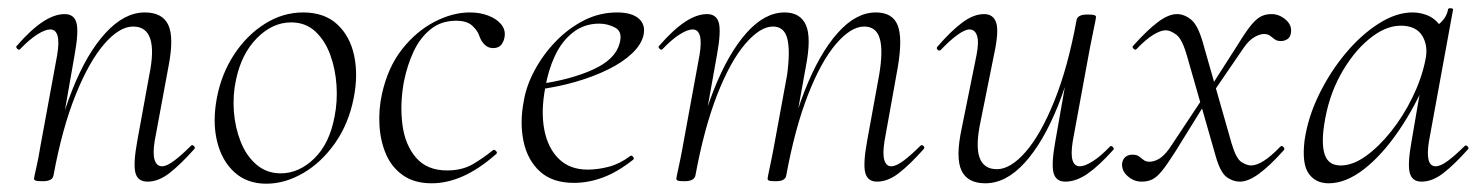

<svg xmlns="http://www.w3.org/2000/svg" viewBox="-20 -429 3576 463"><path d="M336 9Q312 9 306.5 -12.5Q301 -34 311 -89L340 -248Q364 -365 301 -365Q268 -365 231.5 -323Q195 -281 162.5 -200.5Q130 -120 109 -6L98 -7Q119 -123 154 -211.5Q189 -300 234.5 -349.5Q280 -399 329 -399Q372 -399 386 -368.5Q400 -338 386 -267L353 -89Q348 -58 353 -43Q358 -28 371 -28Q382 -28 400 -41.5Q418 -55 440 -77Q443 -81 447.5 -77Q452 -73 448 -69Q415 -32 388.5 -11.5Q362 9 336 9ZM83 8Q70 8 66 6.5Q62 5 62 2Q62 -1 67.5 -24.5Q73 -48 77 -74L118 -297Q128 -358 101 -358Q89 -358 70 -346Q51 -334 29 -311Q26 -307 21.5 -311.5Q17 -316 21 -319Q54 -357 82.5 -376Q111 -395 136 -395Q159 -395 164.5 -373.5Q170 -352 160 -297L109 -6Q107 8 83 8Z M622 14Q576 14 545.5 -13.5Q515 -41 503.5 -88Q492 -135 503 -193Q514 -251 544.5 -297.5Q575 -344 618.5 -371.5Q662 -399 711 -399Q762 -399 793 -370.5Q824 -342 834 -295Q844 -248 833 -193Q821 -131 788 -84Q755 -37 711 -11.5Q667 14 622 14ZM657 -11Q701 -11 738 -47Q775 -83 787 -149Q794 -184 791.5 -223Q789 -262 776.5 -296.5Q764 -331 740.5 -353Q717 -375 682 -375Q637 -375 599.5 -337Q562 -299 549 -236Q541 -199 544 -160Q547 -121 560.5 -87Q574 -53 598.5 -32Q623 -11 657 -11Z M1021 13Q979 13 951.5 -6.5Q924 -26 910.5 -58Q897 -90 895 -128Q893 -166 901 -202Q915 -266 949 -309.5Q983 -353 1027 -376Q1071 -399 1113 -399Q1137 -399 1157 -391.5Q1177 -384 1188 -371Q1199 -358 1197 -342Q1196 -331 1189.5 -322Q1183 -313 1169 -313Q1158 -313 1149.5 -320.5Q1141 -328 1136 -342Q1133 -353 1120 -366Q1107 -379 1080 -379Q1044 -379 1018.5 -358.5Q993 -338 977.5 -305Q962 -272 954 -232Q944 -177 950.5 -128Q957 -79 983.5 -48.5Q1010 -18 1058 -18Q1095 -18 1121 -33.5Q1147 -49 1169 -67Q1172 -69 1176 -65Q1180 -61 1177 -58Q1135 -21 1096.5 -4Q1058 13 1021 13Z M1364 12Q1312 12 1282 -15.5Q1252 -43 1242.5 -88Q1233 -133 1243 -185Q1249 -222 1269.5 -260Q1290 -298 1320.5 -329.5Q1351 -361 1388.5 -380Q1426 -399 1468 -399Q1503 -399 1520 -384.5Q1537 -370 1532 -345Q1527 -322 1504.5 -300.5Q1482 -279 1446.5 -261.5Q1411 -244 1367.5 -231.5Q1324 -219 1277 -213L1279 -226Q1357 -237 1410.5 -261.5Q1464 -286 1474 -324Q1482 -352 1464 -362Q1446 -372 1425 -372Q1389 -372 1362 -351Q1335 -330 1318.5 -295Q1302 -260 1295 -218Q1284 -161 1292.5 -116.5Q1301 -72 1327.5 -46Q1354 -20 1397 -20Q1422 -20 1448.5 -27Q1475 -34 1500 -53Q1503 -55 1506.5 -51Q1510 -47 1507 -44Q1469 -14 1434 -1Q1399 12 1364 12Z M2095 9Q2072 9 2066.5 -12.5Q2061 -34 2071 -89L2100 -248Q2110 -307 2101.5 -336Q2093 -365 2064 -365Q2032 -365 1996 -323Q1960 -281 1928.5 -200.5Q1897 -120 1876 -6L1866 -7Q1886 -123 1921 -211.5Q1956 -300 2000 -349.5Q2044 -399 2092 -399Q2132 -399 2144.5 -368.5Q2157 -338 2145 -267L2113 -89Q2108 -58 2112.5 -43Q2117 -28 2129 -28Q2141 -28 2159 -41.5Q2177 -55 2199 -77Q2203 -81 2207 -77Q2211 -73 2207 -69Q2174 -32 2147.5 -11.5Q2121 9 2095 9ZM1631 8Q1618 8 1614.5 6.5Q1611 5 1611 2Q1611 -1 1616 -23.5Q1621 -46 1625 -68L1667 -297Q1677 -358 1650 -358Q1638 -358 1619 -346Q1600 -334 1578 -311Q1575 -307 1570.5 -311.5Q1566 -316 1570 -319Q1603 -357 1631.5 -376Q1660 -395 1685 -395Q1708 -395 1713.5 -373.5Q1719 -352 1709 -297L1657 -6Q1654 8 1631 8ZM1851 8Q1838 8 1834.5 6.5Q1831 5 1831 2Q1831 -1 1836.5 -26.5Q1842 -52 1846 -74L1878 -248Q1886 -307 1878.5 -336Q1871 -365 1844 -365Q1813 -365 1777 -323Q1741 -281 1709.5 -200.5Q1678 -120 1657 -6L1646 -7Q1666 -123 1701 -211.5Q1736 -300 1780 -349.5Q1824 -399 1872 -399Q1910 -399 1923.5 -368.5Q1937 -338 1923 -267L1876 -6Q1874 8 1851 8Z M2356 13Q2313 13 2298.5 -18Q2284 -49 2299 -119L2335 -297Q2341 -328 2336 -343Q2331 -358 2318 -358Q2307 -358 2289 -345Q2271 -332 2249 -309Q2245 -305 2241 -309Q2237 -313 2241 -317Q2274 -355 2301 -375Q2328 -395 2353 -395Q2376 -395 2382.5 -373.5Q2389 -352 2377 -297L2345 -138Q2332 -78 2342 -49.5Q2352 -21 2384 -21Q2417 -21 2453.5 -63Q2490 -105 2522.5 -185.5Q2555 -266 2576 -380L2587 -379Q2567 -263 2531.5 -174.5Q2496 -86 2451 -36.5Q2406 13 2356 13ZM2549 9Q2526 9 2520.5 -12.5Q2515 -34 2525 -89L2576 -380Q2578 -394 2602 -394Q2615 -394 2619 -392.5Q2623 -391 2623 -388Q2623 -385 2618 -361.5Q2613 -338 2608 -312L2567 -89Q2557 -28 2584 -28Q2596 -28 2615 -40Q2634 -52 2656 -75Q2659 -79 2663.5 -74.5Q2668 -70 2664 -67Q2630 -29 2602.5 -10Q2575 9 2549 9Z M2970 9Q2953 9 2938 -2Q2923 -13 2912 -51L2843 -292Q2831 -335 2816.5 -345.5Q2802 -356 2791 -356Q2779 -356 2761 -345Q2743 -334 2721 -311Q2718 -307 2713.5 -311.5Q2709 -316 2713 -319Q2747 -357 2772.5 -376Q2798 -395 2818 -395Q2836 -395 2852.5 -381.5Q2869 -368 2881 -325L2950 -83Q2961 -46 2974 -38Q2987 -30 2997 -30Q3010 -30 3027.5 -41Q3045 -52 3067 -75Q3071 -79 3075 -74.5Q3079 -70 3076 -67Q3042 -29 3016 -10Q2990 9 2970 9ZM2733 9Q2714 9 2699 -4.5Q2684 -18 2686 -36Q2688 -46 2694.5 -51Q2701 -56 2711 -56Q2721 -56 2726.5 -52Q2732 -48 2737.5 -43.5Q2743 -39 2752 -39Q2763 -39 2775 -46Q2787 -53 2800 -71L2881 -193L2889 -184L2814 -63Q2795 -33 2782.5 -17.5Q2770 -2 2759 3.5Q2748 9 2733 9ZM2893 -188 2886 -198 2966 -323Q2985 -354 2997.5 -369Q3010 -384 3021 -389.5Q3032 -395 3046 -395Q3065 -395 3080.5 -381.5Q3096 -368 3093 -350Q3092 -340 3085 -335Q3078 -330 3069 -330Q3059 -330 3053.5 -334.5Q3048 -339 3042.5 -343Q3037 -347 3028 -347Q3018 -347 3005 -339.5Q2992 -332 2980 -315Z M3184 13Q3152 13 3135.5 -11Q3119 -35 3126 -91Q3134 -146 3160.5 -200.5Q3187 -255 3224.5 -300Q3262 -345 3304.5 -372Q3347 -399 3386 -399Q3404 -399 3421 -392.5Q3438 -386 3450 -371Q3462 -356 3464 -332L3426 -357Q3437 -359 3453 -373.5Q3469 -388 3472 -407Q3474 -410 3479.5 -409Q3485 -408 3484 -406L3426 -89Q3416 -28 3442 -28Q3454 -28 3472 -41.5Q3490 -55 3512 -77Q3515 -80 3519 -76Q3523 -72 3520 -69Q3487 -32 3460.5 -11.5Q3434 9 3408 9Q3385 9 3379.5 -12.5Q3374 -34 3384 -89L3408 -229L3424 -246Q3393 -172 3352.5 -113Q3312 -54 3268.5 -20.5Q3225 13 3184 13ZM3213 -30Q3242 -30 3273.5 -52.5Q3305 -75 3334.5 -112Q3364 -149 3386 -194Q3408 -239 3417 -283Q3425 -318 3409.5 -343Q3394 -368 3355 -367Q3319 -366 3280.5 -334Q3242 -302 3212.5 -248.5Q3183 -195 3173 -127Q3166 -80 3175 -55Q3184 -30 3213 -30Z"/></svg>

Font: Cormorant Infant Light
Style: Italic
Weight: 300
Italic angle: -10°
Designer: Christian Thalmann (Catharsis Fonts)
Foundry: Catharsis Fonts
Version: Version 4.001